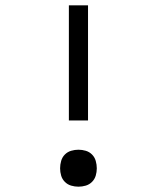

<svg xmlns="http://www.w3.org/2000/svg" viewBox="-20 -690 590 722"><path d="M239 -237V-670H311V-237ZM275 12Q261 12 247.5 8Q234 4 224 -6Q214 -16 210 -29.5Q206 -43 206 -57Q206 -71 210 -85Q214 -99 224 -109Q234 -119 247.5 -123Q261 -127 275 -127Q289 -127 302.5 -123Q316 -119 326 -109Q336 -99 340 -85Q344 -71 344 -57Q344 -43 340 -29.5Q336 -16 326 -6Q316 4 302.5 8Q289 12 275 12Z"/></svg>

Font: Lode
Style: Regular
Weight: 400
Monospace: yes
Designer: Belleve Invis
Foundry: Belleve Invis
Version: Version 29.2.0; ttfautohint (v1.8.3)